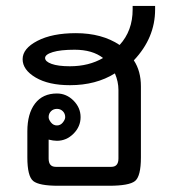

<svg xmlns="http://www.w3.org/2000/svg" viewBox="-20 -629 560 634"><path d="M492.2 -609.4Q492.2 -601.6 492.2 -597.7Q492.2 -503.9 421.9 -429.7Q445.3 -394.5 445.3 -343.8V-109.4Q445.3 -46.9 425.8 -31.2Q406.2 -15.6 339.8 -15.6H171.9Q109.4 -15.6 89.8 -31.2Q70.3 -46.9 70.3 -109.4V-195.3Q70.3 -253.9 95.7 -287.1Q121.1 -320.3 168 -320.3Q199.2 -320.3 222.7 -296.9Q246.1 -273.4 246.1 -242.2Q246.1 -210.9 222.7 -187.5Q199.2 -164.1 168 -164.1Q156.2 -164.1 140.6 -168V-105.5Q140.6 -78.1 164.1 -78.1H347.7Q371.1 -78.1 371.1 -105.5V-332Q371.1 -359.4 359.4 -386.7Q296.9 -347.7 210.9 -347.7Q140.6 -347.7 97.7 -373Q54.7 -398.4 54.7 -433.6Q54.7 -468.8 103.5 -494.1Q152.3 -519.5 230.5 -519.5Q316.4 -519.5 375 -480.5Q418 -527.3 418 -597.7V-609.4ZM320.3 -437.5Q285.2 -464.8 226.6 -464.8Q179.7 -464.8 154.3 -457Q128.9 -449.2 128.9 -437.5Q128.9 -425.8 150.4 -418Q171.9 -410.2 210.9 -410.2Q273.4 -410.2 320.3 -437.5ZM195.3 -242.2Q195.3 -253.9 187.5 -261.7Q179.7 -269.5 168 -269.5Q156.2 -269.5 148.4 -261.7Q140.6 -253.9 140.6 -242.2Q140.6 -234.4 148.4 -224.6Q156.2 -214.8 168 -214.8Q179.7 -214.8 187.5 -224.6Q195.3 -234.4 195.3 -242.2Z"/></svg>

Font: 和音 by 宁静之雨，公众号njzyshare
Style: Regular
Weight: 400
Designer: Steve Matteson
Foundry: Ascender Corporation
Version: Version 6.00;June 8, 2018;FontCreator 11.0.0.2388 32-bit